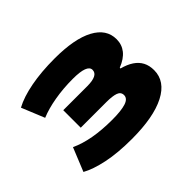

<svg xmlns="http://www.w3.org/2000/svg" viewBox="-116 -707 908 908"><g transform="rotate(-45 338.0 -253.0)"><path d="M314 11Q220 11 151.5 -3.5Q83 -18 42 -41L90 -159Q133 -139 188.5 -129Q244 -119 313 -119Q373 -119 404 -129Q435 -139 435 -162Q435 -183 414 -190.5Q393 -198 353 -198H181V-315H342Q377 -315 395.5 -324Q414 -333 414 -352Q414 -370 390 -379Q366 -388 318 -388Q254 -388 196 -378Q138 -368 95 -350L48 -465Q94 -490 165 -503.5Q236 -517 325 -517Q457 -517 527 -479.5Q597 -442 597 -374Q597 -338 576 -311.5Q555 -285 512 -268V-263Q547 -254 571 -238Q595 -222 607 -199Q619 -176 619 -145Q619 -71 539.5 -30Q460 11 314 11Z"/></g></svg>

Font: Nunito Sans 7pt SemiExpanded Black
Style: Regular
Weight: 900
Width: 6
Designer: Vernon Adams
Foundry: Vernon Adams
Version: Version 3.101;gftools[0.9.27]